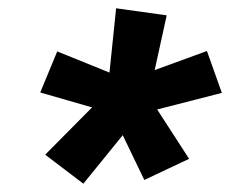

<svg xmlns="http://www.w3.org/2000/svg" viewBox="-20 -799 555 463"><path d="M181 -356 89 -426 202 -540 77 -576 118 -675 244 -624 260 -779 382 -762 353 -630 479 -676 515 -575 359 -535 436 -416 328 -365 276 -473Z"/></svg>

Font: Iosevka Curly Slab XBdObl
Style: Regular
Weight: 800
Italic angle: -9°
Monospace: yes
Designer: Belleve Invis
Foundry: Belleve Invis
Version: Version 11.1.0; ttfautohint (v1.8.3)